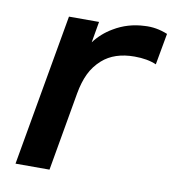

<svg xmlns="http://www.w3.org/2000/svg" viewBox="-69 -639 636 701"><g transform="rotate(10 248.5 -288.5)"><path d="M497 -562.5 476 -446Q443 -460.5 395 -460.5Q320.5 -460.5 276 -421Q249 -397 234 -365.5Q219 -334 211.5 -291.5L160.5 0H34.5L133.5 -562.5H245L231.5 -484.5Q258.5 -520.5 298 -543.5Q349.5 -574.5 411.5 -577Q454.5 -580 497 -562.5Z"/></g></svg>

Font: Russisch Sans
Style: Bold Italic
Weight: 700
Italic angle: -10°
Designer: Michael Sharanda (font) & Cristiano Sobral (main changes)
Foundry: Michael Sharanda
Version: Version 2.00;September 8, 2020;FontCreator 13.0.0.2681 64-bi